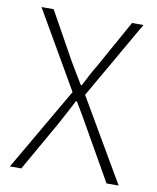

<svg xmlns="http://www.w3.org/2000/svg" viewBox="-77 -719 635 779"><g transform="rotate(10 241.0 -329.5)"><path d="M17 0 215 -341 31 -659H81L189 -465Q203 -442 214.5 -422Q226 -402 243 -375H247Q261 -402 271.5 -422Q282 -442 296 -465L404 -659H451L267 -339L465 0H415L300 -202Q286 -227 271.5 -252Q257 -277 239 -307H235Q219 -277 206 -252Q193 -227 179 -202L64 0Z"/></g></svg>

Font: Giro Light
Style: Regular
Weight: 300
Designer: Paul D. Hunt
Foundry: Adobe Systems Incorporated
Version: Version 1.000;PS 1.0;hotconv 1.0.88;makeotf.lib2.5.647800